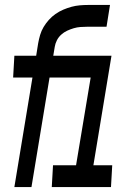

<svg xmlns="http://www.w3.org/2000/svg" viewBox="-20 -755 540 775"><path d="M38 0 111 -442H33L38 -530H126L134 -580Q137 -597 142 -614Q147 -631 156 -646Q165 -661 177 -674.5Q189 -688 204 -698.5Q219 -709 235.5 -716Q252 -723 268.5 -727.5Q285 -732 302 -733.5Q319 -735 336 -735H424L410 -647H331Q318 -647 304.5 -646Q291 -645 277.5 -641Q264 -637 251 -631Q238 -625 227 -615Q216 -605 209.5 -592Q203 -579 201 -566L195 -530H430L357 -88H433L428 0H189L194 -88H287L346 -442H180L107 0Z"/></svg>

Font: Iosevka Curly Semibold Oblique
Style: Regular
Weight: 600
Italic angle: -9°
Monospace: yes
Designer: Belleve Invis
Foundry: Belleve Invis
Version: Version 11.1.0; ttfautohint (v1.8.3)